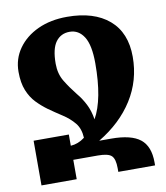

<svg xmlns="http://www.w3.org/2000/svg" viewBox="-82 -791 744 859"><g transform="rotate(-10 290.5 -361.5)"><path d="M37 0V-203H197V-152Q231 -154 261 -177Q259 -219 237.5 -245Q216 -271 185 -291Q154 -311 123 -333Q97 -352 74.5 -375.5Q52 -399 38 -433.5Q24 -468 24 -518Q24 -577 57 -623.5Q90 -670 147.5 -696.5Q205 -723 280 -723Q402 -723 470.5 -664.5Q539 -606 539 -496Q539 -389 483.5 -301Q428 -213 326 -152H380Q471 -152 512 -119.5Q553 -87 553 -14V0H386V-17Q386 -58 371 -73Q356 -88 309 -88H197V0ZM264 -375Q285 -350 300.5 -319.5Q316 -289 322 -250Q369 -333 369 -496Q369 -579 345 -617Q321 -655 280 -655Q240 -655 217 -624Q194 -593 194 -525Q194 -479 215 -444.5Q236 -410 264 -375Z"/></g></svg>

Font: Noto Serif Armenian ExtraCondensed Black
Style: Regular
Weight: 900
Width: 2
Designer: Monotype Design Team
Foundry: Monotype Imaging Inc.
Version: Version 2.008; ttfautohint (v1.8.4.7-5d5b)